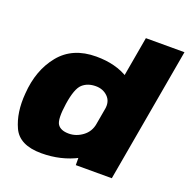

<svg xmlns="http://www.w3.org/2000/svg" viewBox="-137 -917 1037 1052"><g transform="rotate(20 381.0 -391.0)"><path d="M414 0H624L762 -785H537L413.5 -81ZM213.5 3.5Q328 3.5 422.2 -45.8Q516.5 -95 528 -161L443.5 -251.5Q435.5 -204 398.2 -176.5Q361 -149 318 -149Q270.5 -149 252.5 -176Q234.5 -203 248.5 -297Q262.5 -389.5 292.5 -416.8Q322.5 -444 370 -444Q412.5 -444 440.2 -416.5Q468 -389 459.5 -342.5L576 -432Q587.5 -498 509.5 -547.8Q431.5 -597.5 317 -597.5Q179.5 -597.5 104.5 -505.5Q29.5 -413.5 20 -274Q10.5 -161 48.2 -78.8Q86 3.5 213.5 3.5Z"/></g></svg>

Font: Anybody UltraCondensed Thin Black
Style: Italic
Weight: 900
Italic angle: -10°
Version: Version 1.111